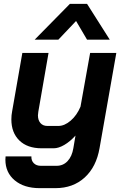

<svg xmlns="http://www.w3.org/2000/svg" viewBox="-20 -774 638 997"><path d="M8 55Q8 44 9 38H143Q142 60 155.5 73.5Q169 87 192 87H274Q308 87 331 62.5Q354 38 361 -5L372 -70Q344 -39 314 -21.5Q284 -4 259 -4H196Q122 -4 80.5 -44.5Q39 -85 39 -154Q39 -176 43 -196L96 -499H232L179 -194Q177 -180 177 -175Q177 -150 190 -135Q203 -120 226 -120H283Q315 -120 347 -147.5Q379 -175 398 -220L448 -499H584L497 -5Q480 93 419.5 148Q359 203 268 203H186Q105 203 56.5 162.5Q8 122 8 55ZM343 -754H432L550 -568H432L375 -665L283 -568H160Z"/></svg>

Font: Bai Jamjuree
Style: Bold Italic
Weight: 700
Italic angle: -10°
Designer: Katatrad Aksorn Co.,Ltd.
Foundry: Cadson Demak Co.,Ltd.
Version: Version 1.000; ttfautohint (v1.6)